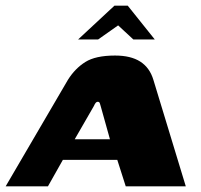

<svg xmlns="http://www.w3.org/2000/svg" viewBox="-51 -661 714 681"><path d="M-31 0 190 -378Q215 -418 251.5 -441Q288 -464 357 -464Q413 -464 446.5 -442.5Q480 -421 493 -378L608 0H395L365 -94H172L119 0ZM214 -167H339L306 -285Q305 -290 303 -295Q301 -300 296 -300Q291 -300 287.5 -295Q284 -290 282 -285ZM226 -521 355 -641H402L498 -521H422L368 -571L297 -521Z"/></svg>

Font: Genos Thin ExtraBold
Style: Italic
Weight: 800
Italic angle: -8°
Version: Version 1.010